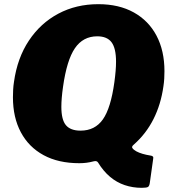

<svg xmlns="http://www.w3.org/2000/svg" viewBox="-20 -772 822 920"><path d="M47 -380Q63 -494 118.5 -577.5Q174 -661 259.5 -706.5Q345 -752 451 -752Q550 -752 621 -712.5Q692 -673 730 -601Q768 -529 768 -431Q768 -414 767 -395.5Q766 -377 763 -358Q751 -272 715.5 -201.5Q680 -131 621 -79Q610 -70 614 -63Q620 -54 633 -47Q646 -40 663 -35Q680 -30 699 -27Q708 -26 712 -22.5Q716 -19 714 -11L698 103Q696 119 689.5 123.5Q683 128 659 128Q616 128 577.5 115Q539 102 507 75Q475 48 450 7Q444 -3 429 1Q410 6 393.5 8Q377 10 360 10Q260 10 189 -28.5Q118 -67 80 -138Q42 -209 42 -306Q42 -323 43 -342Q44 -361 47 -380ZM282 -356Q278 -328 276 -304Q274 -280 274 -260Q274 -198 296 -172Q318 -146 366 -146Q435 -146 473 -200Q511 -254 528 -378Q532 -407 534 -431.5Q536 -456 536 -476Q536 -541 514.5 -569.5Q493 -598 446 -598Q378 -598 339 -541Q300 -484 282 -356Z"/></svg>

Font: Libre Franklin Thin Black
Style: Italic
Weight: 900
Italic angle: -8°
Version: Version 2.000